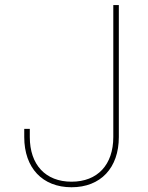

<svg xmlns="http://www.w3.org/2000/svg" viewBox="-20 -748 599 777"><path d="M269.5 9.8C387.2 9.8 460.9 -68.4 460.9 -193.4V-727.5H438.5V-193.4C438.5 -81.5 375 -12.7 269.5 -12.7C164.1 -12.7 100.6 -81.5 100.6 -193.4V-226.6H78.1V-193.4C78.1 -68.4 151.9 9.8 269.5 9.8Z"/></svg>

Font: Raveo Thin
Style: Regular
Weight: 100
Designer: Jakub Foglar, Rasmus Andersson (Inter)
Foundry: Jakubfoglar.com
Version: Version 1.100;Glyphs 3.2.3 (3260)